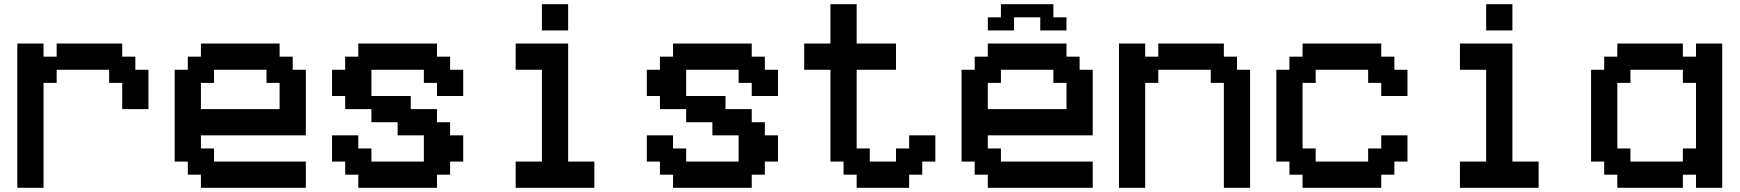

<svg xmlns="http://www.w3.org/2000/svg" viewBox="-20 -1020 8290 915"><path d="M62.5 -125V-812.5H187.5V-750H250V-812.5H562.5V-750H625V-687.5H687.5V-500H562.5V-625H500V-687.5H250V-625H187.5V-125Z M1312.5 -500V-625H1250V-687.5H1000V-625H937.5V-500ZM937.5 -125V-187.5H875V-250H812.5V-687.5H875V-750H937.5V-812.5H1312.5V-750H1375V-687.5H1437.5V-375H937.5V-312.5H1000V-250H1437.5V-125Z M1687.5 -125V-187.5H1625V-250H1562.5V-375H1687.5V-312.5H1750V-250H2000V-375H1875V-437.5H1750V-500H1625V-562.5H1562.5V-687.5H1625V-750H1687.5V-812.5H2062.5V-750H2125V-687.5H2187.5V-562.5H2062.5V-625H2000V-687.5H1750V-562.5H1937.5V-500H2062.5V-437.5H2125V-375H2187.5V-250H2125V-187.5H2062.5V-125Z M2437.5 -125V-250H2562.5V-687.5H2437.5V-812.5H2687.5V-250H2812.5V-125ZM2562.5 -875V-1000H2687.5V-875Z M3187.5 -125V-187.5H3125V-250H3062.5V-375H3187.5V-312.5H3250V-250H3500V-375H3375V-437.5H3250V-500H3125V-562.5H3062.5V-687.5H3125V-750H3187.5V-812.5H3562.5V-750H3625V-687.5H3687.5V-562.5H3562.5V-625H3500V-687.5H3250V-562.5H3437.5V-500H3562.5V-437.5H3625V-375H3687.5V-250H3625V-187.5H3562.5V-125Z M4062.5 -125V-187.5H4000V-250H3937.5V-687.5H3812.5V-812.5H3937.5V-1000H4062.5V-812.5H4250V-687.5H4062.5V-312.5H4125V-250H4250V-312.5H4312.5V-375H4437.5V-250H4375V-187.5H4312.5V-125Z M5062.5 -500V-625H5000V-687.5H4750V-625H4687.5V-500ZM4687.5 -125V-187.5H4625V-250H4562.5V-687.5H4625V-750H4687.5V-812.5H5062.5V-750H5125V-687.5H5187.5V-375H4687.5V-312.5H4750V-250H5187.5V-125ZM4687.5 -875V-937.5H4750V-1000H5000V-937.5H5062.5V-875H4937.5V-937.5H4812.5V-875Z M5312.5 -125V-812.5H5437.5V-750H5500V-812.5H5812.5V-750H5875V-687.5H5937.5V-125H5812.5V-625H5750V-687.5H5500V-625H5437.5V-125Z M6187.5 -125V-187.5H6125V-250H6062.5V-687.5H6125V-750H6187.5V-812.5H6562.5V-750H6625V-687.5H6687.5V-562.5H6562.5V-625H6500V-687.5H6250V-625H6187.5V-312.5H6250V-250H6500V-312.5H6562.5V-375H6687.5V-250H6625V-187.5H6562.5V-125Z M6937.5 -125V-250H7062.5V-687.5H6937.5V-812.5H7187.5V-250H7312.5V-125ZM7062.5 -875V-1000H7187.5V-875Z M8000 -250V-312.5H8062.5V-625H8000V-687.5H7750V-625H7687.5V-312.5H7750V-250ZM7687.5 -125V-187.5H7625V-250H7562.5V-687.5H7625V-750H7687.5V-812.5H8000V-750H8062.5V-812.5H8187.5V-125H8062.5V-187.5H8000V-125Z"/></svg>

Font: Better VCR
Style: Regular
Weight: 400
Designer: artdzyk
Foundry: https://fontstruct.com
Version: Version 1.0